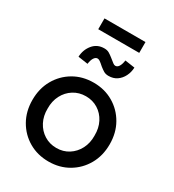

<svg xmlns="http://www.w3.org/2000/svg" viewBox="-214 -1022 1043 1152"><g transform="rotate(30 307.5 -446.0)"><path d="M36 -263Q36 -342 71 -403.5Q106 -465 166.5 -500.5Q227 -536 304 -536Q380 -536 440.5 -500.5Q501 -465 536 -403.5Q571 -342 571 -263Q571 -184 536 -122.5Q501 -61 440.5 -25.5Q380 10 304 10Q227 10 166.5 -25.5Q106 -61 71 -122.5Q36 -184 36 -263ZM466 -263Q467 -315 446 -355.5Q425 -396 388 -419Q351 -442 304 -442Q257 -442 219.5 -418.5Q182 -395 161 -354.5Q140 -314 141 -263Q140 -212 161 -171.5Q182 -131 219.5 -107.5Q257 -84 304 -84Q351 -84 388 -107.5Q425 -131 446 -171.5Q467 -212 466 -263ZM297 -643Q278 -660 268.5 -666.5Q259 -673 251 -673Q238 -673 228 -658.5Q218 -644 214 -615L146 -625Q148 -674 177.5 -710Q207 -746 256 -746Q276 -746 289.5 -738Q303 -730 318 -718Q338 -702 347 -695Q356 -688 364 -688Q378 -688 387.5 -703Q397 -718 401 -746L469 -736Q468 -704 454 -676Q440 -648 416 -631.5Q392 -615 359 -615Q339 -615 325.5 -623Q312 -631 297 -643ZM166 -827V-902H450V-827Z"/></g></svg>

Font: Our Lexend
Style: Regular
Weight: 400
Designer: Bonnie Shaver-Troup, Thomas Jockin
Foundry: Lexend
Version: Version 1.007